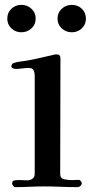

<svg xmlns="http://www.w3.org/2000/svg" viewBox="-20 -770 384 791"><path d="M317 -15Q317 -9 311.5 -4Q306 1 300 1Q265 1 230 -0.5Q195 -2 160 -2Q131 -2 101.5 -0.5Q72 1 42 1Q38 1 34 -4.5Q30 -10 30 -14Q30 -26 41 -27Q53 -29 66 -28Q79 -27 92 -27Q104 -27 113.5 -33.5Q123 -40 123 -53V-457Q123 -471 118.5 -480.5Q114 -490 98 -490Q85 -490 71.5 -488Q58 -486 44 -486Q40 -486 33.5 -488.5Q27 -491 27 -496Q27 -508 38 -511Q51 -515 64 -516.5Q77 -518 89 -520Q118 -525 145 -531.5Q172 -538 200 -544Q203 -545 206 -545.5Q209 -546 212 -546Q229 -546 229 -531Q229 -412 228.5 -292.5Q228 -173 228 -53Q228 -35 244.5 -31.5Q261 -28 274 -28Q282 -28 289.5 -28.5Q297 -29 304 -29Q309 -29 313 -24Q317 -19 317 -15ZM127 -693Q127 -669 109.5 -653Q92 -637 68 -637Q44 -637 27 -653Q10 -669 10 -693Q10 -718 27 -734Q44 -750 68 -750Q92 -750 109.5 -734Q127 -718 127 -693ZM334 -693Q334 -669 317 -653Q300 -637 276 -637Q252 -637 234.5 -653Q217 -669 217 -693Q217 -718 234.5 -734Q252 -750 276 -750Q300 -750 317 -734Q334 -718 334 -693Z"/></svg>

Font: Kaisei Opti Medium
Style: Regular
Weight: 500
Designer: Font-Kai, 金井和夫
Foundry: KAZUO KANAI
Version: Version 5.003